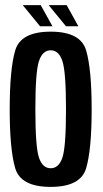

<svg xmlns="http://www.w3.org/2000/svg" viewBox="-20 -728 402 752"><path d="M178.5 4Q61 4 39.5 -69.5Q18 -143 18 -299.5Q18 -456.5 39.5 -530.2Q61 -604 178.5 -604Q296 -604 317.5 -530.2Q339 -456.5 339 -299.5Q339 -143 317.5 -69.5Q296 4 178.5 4ZM178.5 -69Q210.5 -69 224.5 -111Q238.5 -153 238.5 -299.5Q238.5 -446 224.5 -488.5Q210.5 -531 178.5 -531Q146.5 -531 132.5 -488.5Q118.5 -446 118.5 -299.5Q118.5 -153 132.5 -111Q146.5 -69 178.5 -69ZM238.5 -625 170.5 -708H241L287 -625ZM137 -625 69 -708H139.5L185.5 -625Z"/></svg>

Font: Anybody Condensed Medium
Style: Regular
Weight: 500
Width: 3
Designer: Tyler Finck
Foundry: Etcetera Type Company
Version: Version 1.010; ttfautohint (v1.8.3) -l 8 -r 50 -G 200 -x 14 